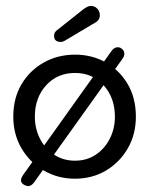

<svg xmlns="http://www.w3.org/2000/svg" viewBox="-20 -595 505 650"><path d="M234 10Q176 10 128.5 -17.5Q81 -45 53 -92.5Q25 -140 25 -200Q25 -263 53 -310Q81 -357 128.5 -383.5Q176 -410 234 -410Q292 -410 338.5 -383.5Q385 -357 412.5 -310Q440 -263 440 -200Q440 -140 412.5 -92.5Q385 -45 338.5 -17.5Q292 10 234 10ZM234 -51Q274 -51 304.5 -71.5Q335 -92 352 -126Q369 -160 369 -200Q369 -264 331 -306Q293 -348 234 -348Q174 -348 136 -306Q98 -264 98 -200Q98 -160 115 -126Q132 -92 163 -71.5Q194 -51 234 -51ZM62 31Q51 25 51 15Q51 9 57 -1L358 -423Q367 -435 378 -435Q386 -435 391 -431Q401 -424 401 -413Q401 -405 396 -398L95 23Q86 35 75 35Q71 35 68 33.5Q65 32 62 31ZM172 -492 264 -565Q268 -568 274.5 -571.5Q281 -575 288 -575Q300 -575 309 -566Q318 -557 318 -543Q318 -528 305 -520L199 -457Q196 -456 193.5 -454.5Q191 -453 186 -453Q163 -453 163 -474Q163 -485 172 -492Z"/></svg>

Font: Dongle
Style: Regular
Weight: 400
Designer: Yanghee Ryu
Foundry: Yanghee Ryu
Version: Version 2.000